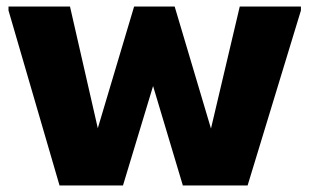

<svg xmlns="http://www.w3.org/2000/svg" viewBox="-20 -567 946 587"><path d="M713 -547 625 -174 514 -547H390L279 -175L194 -547H6V-535L162 0H356L448 -304L539 0H737L900 -535V-547Z"/></svg>

Font: Kufam Arabic Latin Roman Bold
Style: Regular
Weight: 700
Designer: Wael Morcos & Artur Schmal
Version: Version 1.200;PS 001.200;hotconv 1.0.88;makeotf.lib2.5.64775